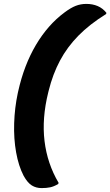

<svg xmlns="http://www.w3.org/2000/svg" viewBox="-20 -790 565 983"><path d="M310 -726Q342 -750 367.5 -760Q393 -770 422 -770Q454 -770 480 -759Q506 -748 525 -724L523 -718Q439 -666 381.5 -607.5Q324 -549 287 -479.5Q250 -410 229 -325L227 -317Q194 -184 208 -68Q222 48 280 146L278 152Q256 165 237 169Q218 173 193 173Q165 173 143 159.5Q121 146 101 110Q75 60 62.5 -10Q50 -80 52.5 -159Q55 -238 71 -313L73 -322Q103 -457 164 -560Q225 -663 310 -726Z"/></svg>

Font: Recursive Sn Csl St XBd
Style: Italic
Weight: 800
Italic angle: -15°
Version: Version 1.079;hotconv 1.0.112;makeotfexe 2.5.65598; ttfautoh